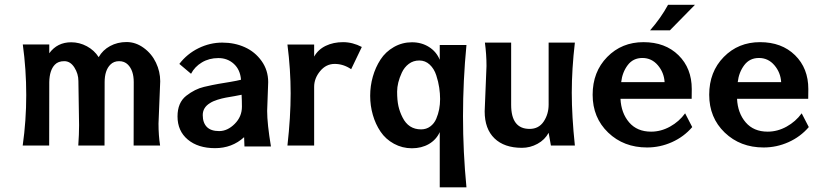

<svg xmlns="http://www.w3.org/2000/svg" viewBox="-20 -620 3466 818"><path d="M189.9 -393.1Q224.1 -439.9 283.2 -439.9Q318.4 -439.9 350.1 -422.9Q381.8 -405.8 400.4 -376.5Q417.5 -406.7 449 -423.8Q480.5 -440.9 519.3 -440.9Q558.1 -440.9 592.3 -416Q626.5 -391.1 644.5 -353Q662.6 -314.9 662.6 -273.9Q662.6 -273.9 655.3 -93.3Q655.3 -43 662.1 0H549.3L549.8 -270Q549.8 -319.8 524.9 -344.7Q510.3 -359.4 487.5 -359.4Q464.8 -359.4 450.2 -344.7Q425.8 -320.3 425.8 -270L425.3 0H313.5Q316.9 -48.3 316.9 -86.4Q316.9 -124.5 314 -274.9Q314 -305.7 296.9 -332.5Q279.8 -359.4 253.9 -359.4Q228 -359.4 213.9 -344.7Q190.9 -321.3 189.9 -270L189.5 0H76.7Q91.8 -106 91.8 -215.1Q91.8 -324.2 77.1 -430.7H189.9Z M1010.7 -165.5Q1010.7 -190.4 1009.3 -216.3Q999 -213.9 978.8 -210.4Q958.5 -207 942.4 -204.1Q926.3 -201.2 906.7 -195.1Q887.2 -189 874.5 -180.7Q843.8 -162.1 843.8 -129.6Q843.8 -97.2 861.1 -79.3Q878.4 -61.5 913.8 -61.5Q949.2 -61.5 980 -92.3Q1010.7 -123 1010.7 -165.5ZM1122.6 -270Q1122.6 -270 1118.2 -147.5Q1118.2 -92.8 1134.3 3.9H1021.5L1020 -35.6Q968.8 11.2 896.2 11.2Q823.7 11.2 780 -25.4Q736.3 -62 736.3 -124Q736.3 -182.6 773.4 -211.9Q810.5 -240.7 849.1 -249.8Q887.7 -258.8 910.9 -262.7Q934.1 -266.6 961.9 -271.2Q989.7 -275.9 1006.8 -280.3Q1003.4 -323.2 976.3 -347.9Q949.2 -372.6 910.2 -372.6Q871.1 -372.6 840.3 -354.2Q809.6 -335.9 793.9 -305.7L744.1 -347.7Q776.9 -390.6 825.7 -414.6Q874.5 -438.5 927 -438.5Q979.5 -438.5 1022.9 -418.9Q1066.4 -399.4 1094.5 -360.1Q1122.6 -320.8 1122.6 -270Z M1521.5 -419.9 1476.1 -325.2Q1442.9 -347.7 1406 -347.7Q1369.1 -347.7 1343.8 -316.9Q1318.4 -286.1 1318.4 -250V0H1204.6Q1218.3 -121.6 1218.3 -222.4Q1218.3 -323.2 1204.6 -430.2H1318.4V-378.9Q1335.4 -409.2 1367.9 -424.8Q1400.4 -440.4 1441.4 -440.4Q1482.4 -440.4 1521.5 -419.9Z M1691.9 -310.5Q1671.9 -267.1 1671.9 -229.7Q1671.9 -192.4 1677.5 -167.7Q1683.1 -143.1 1694.8 -120.1Q1720.2 -68.8 1773.9 -68.8Q1796.4 -68.8 1813.2 -81.3Q1830.1 -93.8 1838.6 -114Q1847.2 -134.3 1851.1 -154.8Q1855 -175.3 1855 -198.2Q1855 -221.2 1851.3 -246.3Q1847.7 -271.5 1838.6 -299.3Q1829.6 -327.1 1810.8 -344.7Q1792 -362.3 1766.4 -362.3Q1740.7 -362.3 1721.7 -347.9Q1702.6 -333.5 1691.9 -310.5ZM1967.3 178.2H1853.5V-57.1Q1838.4 -24.4 1807.1 -6.3Q1775.9 11.7 1734.9 11.7Q1693.8 11.7 1658.4 -7.6Q1623 -26.9 1601.3 -59.1Q1579.6 -91.3 1568.4 -130.6Q1557.1 -169.9 1557.1 -211.9Q1557.1 -253.9 1568.4 -293.5Q1579.6 -333 1601.1 -366.2Q1622.6 -399.4 1658.2 -419.7Q1693.8 -439.9 1734.9 -439.9Q1775.9 -439.9 1807.6 -419.9Q1839.4 -399.9 1853.5 -365.2V-428.2H1967.3Q1952.6 -276.4 1952.6 -124.5Q1952.6 27.3 1967.3 178.2Z M2044.9 -145.5Q2044.9 -145.5 2052.7 -338.9Q2052.7 -387.7 2045.9 -438.5H2157.7V-173.3Q2157.7 -70.8 2236.3 -70.8Q2275.4 -70.8 2296.4 -102.3Q2317.4 -133.8 2317.4 -174.3V-438.5H2429.2Q2416 -325.2 2416 -225.1Q2416 -125 2429.2 0H2327.1L2317.4 -54.2Q2301.3 -24.4 2270 -7.3Q2238.8 9.8 2203.6 9.8Q2128.4 9.8 2086.7 -30.5Q2044.9 -70.8 2044.9 -145.5Z M2626.5 -270H2811.5Q2809.1 -311 2782.7 -342Q2756.3 -373 2716.8 -373Q2677.2 -373 2654.3 -342.5Q2631.3 -312 2626.5 -270ZM2927.2 -240.7Q2927.2 -240.7 2926.8 -199.2H2623.5Q2626.5 -138.2 2660.4 -98.6Q2694.3 -59.1 2753.9 -59.1Q2795.9 -59.1 2834.7 -80.6Q2873.5 -102.1 2898.9 -137.2L2929.2 -78.6Q2893.6 -37.1 2842.8 -14.4Q2792 8.3 2736.8 8.3Q2637.2 8.3 2571 -55.2Q2504.9 -118.7 2504.9 -216.3Q2504.9 -314 2566.9 -377.2Q2628.9 -440.4 2721.4 -440.4Q2814 -440.4 2870.6 -384.8Q2927.2 -329.1 2927.2 -240.7ZM2826.2 -599.6H2940.9L2834 -490.7H2749.5Q2795.9 -543.5 2826.2 -599.6Z M3123 -270H3308.1Q3305.7 -311 3279.3 -342Q3252.9 -373 3213.4 -373Q3173.8 -373 3150.9 -342.5Q3127.9 -312 3123 -270ZM3423.8 -240.7Q3423.8 -240.7 3423.3 -199.2H3120.1Q3123 -138.2 3157 -98.6Q3190.9 -59.1 3250.5 -59.1Q3292.5 -59.1 3331.3 -80.6Q3370.1 -102.1 3395.5 -137.2L3425.8 -78.6Q3390.1 -37.1 3339.4 -14.4Q3288.6 8.3 3233.4 8.3Q3133.8 8.3 3067.6 -55.2Q3001.5 -118.7 3001.5 -216.3Q3001.5 -314 3063.5 -377.2Q3125.5 -440.4 3218 -440.4Q3310.5 -440.4 3367.2 -384.8Q3423.8 -329.1 3423.8 -240.7Z"/></svg>

Font: Rachana
Style: Bold
Weight: 700
Designer: Hussain KH
Foundry: Hussain KH, Rajeesh K Nambiar, Santhosh Thottingal, Swathanthra Malayalam Computing (http://smc.org.in)
Version: Version 7.0.0+20221109